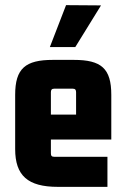

<svg xmlns="http://www.w3.org/2000/svg" viewBox="-20 -721 487 747"><path d="M398 6V-111H191C181 -111 178 -115 178 -125V-178H413V-352C413 -455 374 -488 267 -488H186C79 -488 39 -455 39 -352V-141C39 -38 88 6 205 6ZM178 -362C178 -371 181 -376 191 -376H263C273 -376 276 -371 276 -362V-275H178ZM174 -538H273L373 -700L237 -701Z"/></svg>

Font: Gemini
Style: Regular
Weight: 700
Designer: Pushpananda Ekanayake, Sol Matas, Kosala Senevirathne
Foundry: Mooniak
Version: Version 1.000;PS 1.0;hotconv 1.0.86;makeotf.lib2.5.63406